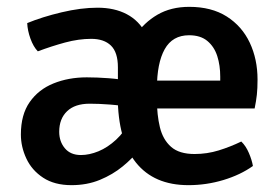

<svg xmlns="http://www.w3.org/2000/svg" viewBox="-20 -528 816 561"><path d="M41 -135Q41 -193 66.8 -229.8Q92.5 -266.5 136.2 -284.2Q180 -302 233.5 -302Q263 -302 296.8 -299.5Q330.5 -297 360.5 -291V-214.5Q334 -220 301.5 -222.5Q269 -225 242 -225Q199 -225 176 -203Q153 -181 153 -143Q153 -114.5 169.5 -94.8Q186 -75 216.5 -75Q241 -75 267.8 -86Q294.5 -97 319.2 -119.8Q344 -142.5 361.5 -177.5L386 -90Q367.5 -65.5 338.5 -41.8Q309.5 -18 272 -2.5Q234.5 13 189 13Q139 13 106 -8.8Q73 -30.5 57 -64.8Q41 -99 41 -135ZM324.5 -246.5V-331.5Q324.5 -375 304.2 -394.8Q284 -414.5 246.5 -414.5Q210 -414.5 170.2 -403.8Q130.5 -393 90.5 -378Q77.5 -391.5 69 -415Q60.5 -438.5 59.5 -460.5Q103 -478.5 159.8 -492Q216.5 -505.5 265 -505.5Q314.5 -505.5 350.5 -486.5Q386.5 -467.5 406.2 -429.8Q426 -392 426 -335.5V-246.5ZM394 -211V-292.5H623.5V-304Q623.5 -337 614.8 -364.2Q606 -391.5 586 -408.2Q566 -425 532.5 -425Q484 -425 461.2 -384.2Q438.5 -343.5 438.5 -269V-236.5Q438.5 -192.5 447.2 -156.2Q456 -120 479.8 -99Q503.5 -78 548.5 -78Q585 -78 619 -88.5Q653 -99 685 -114.5Q698.5 -101.5 707.2 -81Q716 -60.5 719 -43Q682.5 -17 632.8 -2Q583 13 530.5 13Q430 13 377.2 -53Q324.5 -119 324 -246.5Q324 -292.5 336.5 -338.5Q349 -384.5 374.8 -423.2Q400.5 -462 440 -485Q479.5 -508 533 -508Q598 -508 642.5 -479.8Q687 -451.5 709.8 -403.2Q732.5 -355 732.5 -295.5Q732.5 -269.5 730.5 -251.2Q728.5 -233 724 -211Z"/></svg>

Font: Signika Light Medium
Style: Regular
Weight: 500
Version: Version 2.003;gftools[0.9.32]